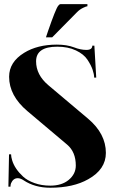

<svg xmlns="http://www.w3.org/2000/svg" viewBox="-20 -879 533 904"><path d="M196.3 -703.1 206.1 -732.4Q242.2 -836.9 253.9 -851.6Q259.8 -859.4 264.6 -859.4H391.6V-849.6Q386.7 -849.6 371.6 -842.3Q355 -834.5 342.3 -821.3L225.6 -703.1ZM247.6 -668.9Q294.4 -668.9 328.1 -656.2Q359.4 -644 386.7 -644Q414.6 -644 414.6 -664.1H424.3L433.1 -513.7H423.3Q423.3 -529.3 416 -550.8Q408.7 -572.3 391.6 -598.1Q374.5 -624 337.4 -641.6Q300.3 -659.2 249.5 -659.2Q149.9 -659.2 149.9 -590.3Q149.9 -526.4 208 -477.5L394.5 -320.3Q478.5 -249.5 478.5 -159.2Q478.5 -81.5 395.5 -35.2Q325.2 4.9 216.8 4.9Q143.6 4.9 90.8 -30.3Q76.2 -40 63.5 -40Q42.5 -40 32.2 -16.6Q29.3 -9.8 29.3 0H19.5L22.5 -152.3H32.2Q32.2 -140.6 37.1 -124.5Q49.3 -84 88.9 -47.4Q108.4 -29.3 142.1 -17.1Q175.8 -4.9 216.8 -4.9Q270.5 -4.9 303.2 -31.7Q336.9 -59.6 336.9 -99.6Q336.9 -163.6 295.9 -198.2L109.4 -355.5Q22.9 -428.2 22.9 -517.6Q22.9 -586.9 93.8 -630.4Q156.2 -668.9 247.6 -668.9Z"/></svg>

Font: spinweradC
Style: Bold
Weight: 700
Width: 7
Version: Version 0.3